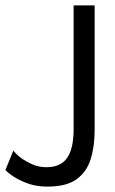

<svg xmlns="http://www.w3.org/2000/svg" viewBox="-42 -680 427 712"><path d="M135 12Q96.5 12 67.5 2.5Q11.5 -16 -22 -49.5L7.5 -121.5Q32 -90.5 79.5 -70Q102 -60 131 -60Q190 -60 213 -104.5Q231 -139 231 -201V-660H309V-198.5Q309 -136 293.8 -88.5Q278.5 -41 240.8 -14.5Q203 12 135 12Z"/></svg>

Font: Lucymar Sans
Style: Regular
Weight: 400
Foundry: The League of Moveable Type (original font) / Main changes by Cristiano Sobral with portions from Mirco Monsees
Version: Version 2.001;August 30, 2020;FontCreator 13.0.0.2681 64-bit